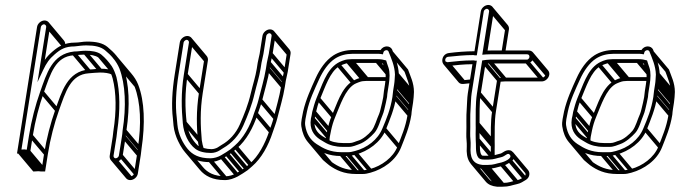

<svg xmlns="http://www.w3.org/2000/svg" viewBox="-20 -631 2676 755"><path d="M161.7 -525 127.3 -307.8 149.3 -354.8C163.2 -384.2 173.9 -399.1 195.5 -417.7C217.6 -436.8 236.3 -448.5 273 -448.5H273.3C291.7 -450.6 304.4 -452.5 319.7 -452.5C352.1 -452.5 375.7 -447.3 392.5 -433.8C416.6 -414.3 437.4 -391.1 449.7 -361.4C473.1 -299.7 477.2 -213.1 462 -117L462 -116.7C461.6 -108.3 460.4 -100.1 459.2 -93L447.5 -19C446.7 -14 440.4 -8.5 434.8 -8.5C429.4 -8.5 425.7 -13.7 426.5 -19L438.2 -93C439.4 -100.4 439.8 -108.8 440.9 -116.3C453.2 -197.8 451.9 -269.7 437.9 -327.8C434.4 -339.8 426.9 -360.1 419.4 -370.9C406.9 -388.4 394.5 -403.1 377.4 -417.2C362.3 -428.4 339.7 -431.5 316.3 -431.5C299.3 -431.5 287.9 -428.5 271.9 -428.5H271.6C184.2 -419 163.6 -341.7 137.9 -270C119.5 -218.7 103.3 -156.4 93.9 -97L85.2 -42.5H83.2C80.3 -42.5 77.9 -43 75.6 -43.5L64.3 -42.9L140.7 -525C141.4 -529.9 147.9 -535.5 152.8 -535.5C157.7 -535.5 162.4 -529.9 161.7 -525ZM155.2 -550.5C141.6 -550.5 127.8 -538.6 125.7 -525L46.8 -27.1L71.9 -28.5C72.6 -28.3 77.9 -27.5 80.9 -27.5H97.9L108.9 -97C118.1 -155.3 134.2 -216.9 152.2 -267C178.4 -340.4 197.6 -409 269.7 -413.5C287.4 -414.6 299.2 -416.5 314 -416.5C336 -416.5 356.1 -412.8 366.8 -404.8C382.6 -391.9 394.8 -377.4 406.5 -361.1C412.1 -353.1 419.8 -334.9 423.1 -321.9C437.3 -267.1 438.3 -194.4 425.9 -116L425.8 -115.7L425.8 -115.4C425.2 -107.6 424.3 -100.1 423.2 -93L411.5 -19C409.3 -5.3 418.6 6.5 432.5 6.5C446.2 6.5 460.3 -5 462.5 -19L474.2 -93C475.5 -100.8 475.5 -107 477.1 -117.3C491.7 -214.7 488.7 -303.6 463.9 -368.6C450.3 -401.7 429 -424.5 403 -446.1C383.5 -462.4 356.7 -467.5 322 -467.5C304.8 -467.5 292.2 -463.5 275.1 -463.5C234.4 -463.5 210.3 -448.8 186.5 -428.3C174.1 -417.5 165.3 -408.3 156.1 -395.5L176.7 -525C178.8 -538.6 168.8 -550.5 155.2 -550.5ZM67.5 -30.7 127.1 40 139.3 29.4 79.8 -41.3ZM75.9 -29.7 135.4 41 147.7 30.4 88.2 -40.3ZM85.4 -29.7 144.9 41 157.2 30.4 97.7 -40.3ZM95.2 -91.7 154.7 -21 167 -31.6 107.5 -102.3ZM138.9 -263.2 198.4 -192.5 210.7 -203.1 151.2 -273.8ZM264.5 -415.7 324 -345 336.3 -355.6 276.8 -426.3ZM309 -418.7 368.5 -348 380.8 -358.6 321.3 -429.3ZM365.9 -405.7 412.5 -350.3 424.8 -361 378.2 -416.3ZM427.5 4.3 487 75 499.3 64.4 439.8 -6.3ZM448.9 -13.7 508.4 57 520.7 46.4 461.1 -24.3ZM460.6 -87.7 520.1 -17 532.4 -27.6 472.9 -98.3ZM463.4 -111.7 522.9 -41 535.2 -51.6 475.7 -122.3ZM450.7 -359.7 510.2 -289 522.5 -299.6 463 -370.3ZM163 -519.7 222.5 -449 234.8 -459.6 175.3 -530.3ZM159.4 -532.2 219 -461.4C220.8 -459.3 221.5 -456.5 221.2 -454.3L220.1 -447.3H235.1L236.2 -454.3C237.3 -461.3 235 -467.5 231.2 -472L171.7 -542.8ZM424.3 -402.5 483.8 -331.8C494.1 -319.6 503.2 -306.2 509.2 -290.7C533 -229.2 536.8 -142.4 521.6 -46.3L521.5 -46L521.5 -45.7C520.8 -37.2 519.9 -29.4 518.7 -22.3L507 51.7C506.2 56.7 499.9 62.2 494.4 62.2C491.8 62.2 489.6 61.2 488 59.3L428.5 -11.4L416.2 -0.8L475.8 69.9C479.5 74.3 485.1 77.2 492 77.2C505.7 77.2 519.8 65.7 522 51.7L533.7 -22.3C535 -30.1 535.1 -36.3 536.6 -46.6C551.2 -144 548.6 -233.1 523.5 -297.9C516.8 -315.2 507.1 -329.3 496.1 -342.4L436.6 -413.1ZM135.1 27.2 119.2 28 61.7 -40.3 49.4 -29.7 110.9 43.4 131.4 42.3C132.1 42.4 137.4 43.2 140.4 43.2H157.4L168.4 -26.3C177.6 -84.6 193.7 -146.1 211.7 -196.3C238 -269.7 257.1 -338.2 329.3 -342.8C346.9 -343.9 358.8 -345.8 373.5 -345.8C391.2 -345.8 407.7 -343.6 419.1 -338.3L427.2 -352.1C413 -358.6 394.7 -360.8 375.8 -360.8C358.8 -360.8 347.4 -357.8 331.4 -357.8H331.1L330.8 -357.8C244.3 -351.2 222.3 -268.6 197.4 -199.3C179 -148 162.8 -85.7 153.4 -26.3L144.8 28.2H142.8C139.8 28.2 137.4 27.8 135.1 27.2Z M723 -464 702.9 -337C691.4 -264.4 693.7 -202.6 698.9 -146.2C702.6 -105.4 720.7 -66.6 748.2 -45.7C762.2 -35 784.3 -29.5 809.7 -29.5C821.3 -29.5 834.1 -33.5 842.5 -38.9L858.1 -48.9C891 -67.7 919.9 -98.3 937.1 -138C954.1 -177.4 970.1 -215.3 981.4 -264.4C988.7 -295.7 999.4 -327.4 1004.7 -361L1008.3 -384C1010.2 -395.9 1013.9 -406.6 1015.9 -419L1027.1 -490C1027.9 -494.9 1034.4 -500.5 1039.3 -500.5C1044.1 -500.5 1048.9 -494.9 1048.1 -490L1036.9 -419C1035.2 -408.2 1031.4 -397.2 1029.3 -384L1025.7 -361C1019.1 -319.7 1006.6 -279.6 996.2 -237.6C992.1 -220.5 985 -202.1 979 -185.4C963.6 -134.2 936.1 -86.9 902.9 -58.3L886 -43.7L868.6 -32L849.1 -20.2C837.8 -13.5 821.4 -8.5 807.3 -8.5C762.3 -8.5 736.8 -23 718.3 -44.8C698.7 -68.2 681 -103 677.6 -140.8L675 -168.9C668.9 -217 672.2 -275.9 681.9 -337L702 -464C702.8 -468.9 709.3 -474.5 714.2 -474.5C719 -474.5 723.8 -468.9 723 -464ZM716.5 -489.5C702.9 -489.5 689.2 -477.6 687 -464L666.9 -337C657.1 -275.1 653.6 -214.6 659.9 -165.1L662.4 -137.2C664.4 -115.9 672.4 -92.5 679.9 -77C701.6 -31.6 730.7 6.5 805 6.5C823 6.5 841.6 -0.2 855.2 -7.7L875.5 -19.9L894 -32.3L911.9 -47.7C948.6 -79.4 975.7 -128.2 993.3 -182.6C998.6 -198.9 1006.5 -218.6 1010.9 -236.4C1021 -277.5 1033.9 -318.3 1040.7 -361L1044.3 -384C1046.1 -395.5 1049.9 -406.4 1051.9 -419L1063.1 -490C1065.3 -503.6 1055.2 -515.5 1041.6 -515.5C1028.1 -515.5 1014.3 -503.6 1012.1 -490L1000.9 -419C999.2 -408.4 995.5 -397.5 993.3 -384L989.7 -361C984.6 -329.1 974.1 -297.9 966.6 -265.6C955.5 -217.8 940.3 -181.4 923.3 -142C907.6 -105.7 881.3 -77.9 851.5 -61.2L835.7 -51.1C831 -48.1 820.2 -44.5 812 -44.5C790.3 -44.5 772.5 -50.8 758.3 -58.4C734.4 -80.6 718.4 -111.4 714 -150C707.6 -205.6 706.6 -266.1 717.9 -337L738 -464C740.1 -477.6 730.1 -489.5 716.5 -489.5ZM800 4.3 859.5 75 871.8 64.4 812.3 -6.3ZM846.1 -8.7 905.6 62 917.9 51.4 858.4 -19.3ZM866 -20.7 925.5 50 937.8 39.4 878.3 -31.3ZM883.9 -32.7 943.4 38 955.7 27.4 896.2 -43.3ZM901.2 -47.7 960.8 23 973.1 12.4 913.5 -58.3ZM980 -178.7 1039.5 -108 1051.8 -118.6 992.3 -189.3ZM997.4 -231.7 1056.9 -161 1069.2 -171.6 1009.7 -242.3ZM1027 -355.7 1086.5 -285 1098.8 -295.6 1039.3 -366.3ZM1030.7 -378.7 1090.2 -308 1102.5 -318.6 1043 -389.3ZM1038.2 -413.7 1097.7 -343 1110 -353.6 1050.5 -424.3ZM1049.5 -484.7 1109 -414 1121.3 -424.6 1061.8 -495.3ZM700.3 -142.7 759.8 -72 772.1 -82.6 712.6 -153.3ZM704.2 -331.7 763.7 -261 776 -271.6 716.5 -342.3ZM724.4 -458.7 783.9 -388 796.1 -398.6 736.6 -469.3ZM720.8 -471.2 780.3 -400.5C782.1 -398.3 782.9 -395.5 782.5 -393.3L762.4 -266.3C750.9 -193.7 753.2 -131.9 758.4 -75.5C759.3 -62.9 763.2 -50.5 766.8 -39.6L781.3 -46.2C777.8 -56.6 775.2 -67.6 773.5 -79.3C768.4 -135.2 766.1 -195.3 777.4 -266.3L797.5 -393.3C798.6 -400.3 796.4 -406.5 792.6 -411.1L733.1 -481.8ZM1045.9 -497.2 1105.4 -426.5C1107.2 -424.3 1108 -421.5 1107.6 -419.3L1096.4 -348.3C1094.7 -337.5 1090.9 -326.5 1088.8 -313.3L1085.2 -290.3C1078.6 -249 1066.1 -208.9 1055.7 -166.9C1051.7 -149.9 1044 -131.4 1038.5 -114.7C1021.5 -63.6 995.8 -16.4 962.4 12.4L945.5 27L928.1 38.7L908.6 50.5C897.3 57.2 880.9 62.2 866.9 62.2C821.8 62.2 796.3 47.8 777.9 25.9L718.3 -44.8L706.1 -34.2L765.6 36.5C786.1 60.9 815.9 77.2 864.5 77.2C882.8 77.2 900.7 70.2 914.7 63L935 50.8L953.5 38.4L971.4 23C1008.1 -8.7 1035.2 -57.5 1052.8 -111.9C1058.1 -128.2 1066.1 -147.8 1070.4 -165.7C1080.5 -206.8 1093.4 -247.6 1100.2 -290.3L1103.8 -313.3C1105.6 -324.8 1109.4 -335.7 1111.4 -348.3L1122.6 -419.3C1123.7 -426.3 1121.5 -432.5 1117.7 -437L1058.2 -507.8Z M1361.7 -383.5H1461.7C1472 -383.5 1478.2 -382.7 1486 -380.7C1486.3 -379.7 1487 -376.8 1487.5 -374.9L1493.1 -358.6C1498 -344.3 1497.4 -321.3 1493.7 -298L1489.9 -274C1488.5 -265 1488.4 -258.2 1486.9 -248.7C1486 -243 1484.4 -235.3 1482.6 -227.6L1476.4 -201.6C1474.6 -193.9 1472.7 -187.8 1470.8 -183C1461.2 -162.2 1453.8 -132.7 1441.3 -117.1C1429.8 -102.8 1406.2 -82.8 1389.3 -78.2C1378.7 -75.4 1367.3 -68.5 1354.8 -68.5L1328.8 -68.5C1303.9 -68.5 1280.7 -74 1268.1 -83.4L1247.9 -95.5C1227.3 -109.1 1212.1 -127.6 1217.4 -163.7C1219.4 -172.1 1220.4 -179.7 1222.5 -189.7C1226.2 -206.6 1231.1 -223.6 1238.5 -241.2C1259.4 -290.8 1277.4 -347.9 1313.4 -370.3C1318.8 -373.7 1340.4 -382.5 1346.6 -382.5H1347C1352.3 -383.2 1357.3 -383.5 1361.7 -383.5ZM1202.5 -164.3 1202.5 -164C1196 -122.8 1214.4 -98.4 1238.3 -82.5L1258.3 -70.6C1276.3 -59.8 1300 -53.5 1326.5 -53.5L1352.5 -53.5C1367.3 -53.5 1382.9 -60.9 1391.9 -64C1415.8 -72.1 1438.6 -93.6 1452.2 -108.5C1468.1 -126 1476.2 -160.8 1484.5 -178.9C1487.1 -184.8 1489.2 -191.9 1491.2 -200.4L1497.3 -226.4C1499.3 -234.6 1500.8 -242.1 1501.9 -249L1502 -249.3C1502.4 -257.2 1503.5 -265.4 1504.9 -274L1508.7 -298C1512.6 -322.4 1513.8 -347.2 1507.6 -365.3L1502.2 -381C1500.6 -387.3 1500.1 -388.6 1498.5 -393.3C1488 -396.4 1478.2 -398.5 1464.1 -398.5H1364.1C1359.4 -398.5 1353.1 -397.8 1348.5 -397.5C1334 -396.6 1315.1 -387.8 1306.8 -382.7C1262.1 -354.8 1245.4 -291.9 1224.6 -245.1C1217.6 -227.9 1212.4 -208.7 1207.6 -190.3L1207.6 -190C1206.2 -181.5 1204.8 -172.8 1202.5 -164.3ZM1497.7 -122.3C1512.9 -161.1 1530.2 -200.4 1538.1 -250L1538.1 -250.3L1538.2 -250.6C1538.8 -258.4 1539.7 -266.2 1540.9 -274L1544.7 -298C1545.9 -305.6 1546.7 -312.8 1547.1 -319.8L1548.3 -340C1546.4 -376.1 1534.4 -401 1525.3 -427.5L1521.6 -436.9C1513.7 -451.9 1489 -453.8 1476.3 -434.2C1476.1 -434.3 1472.4 -434.5 1470.8 -434.5H1369.8C1339.3 -434.5 1312.5 -426.9 1291.1 -413.2C1260.3 -393.3 1237.5 -359.5 1221 -323.1C1202.8 -282.9 1183.1 -240.7 1172 -192.5L1172 -192.3L1171.9 -192C1168.9 -172.9 1162.2 -152.5 1165 -133.8C1168.6 -109.6 1176.8 -88.8 1190.5 -72.5C1192.6 -70 1215.2 -51.7 1215.2 -51.7C1241.4 -33.1 1272.3 -17.5 1320.8 -17.5H1346.8C1357.1 -17.5 1365.6 -19.4 1377.9 -22.8C1426.7 -36.5 1477.3 -70.5 1497.7 -122.3ZM1485.7 -417.3 1487.8 -425.2C1489.8 -432.5 1501.2 -437 1506.6 -430.5C1506.9 -430.2 1507.5 -429.1 1507.5 -429.1C1518.7 -401.1 1532 -372.1 1533.1 -338L1531.9 -318.3C1531.6 -311.8 1530.8 -305.1 1529.7 -298L1525.9 -274C1524.6 -266 1524.3 -257.2 1523.1 -249.7C1515.3 -200.8 1500.1 -164.6 1483.7 -125.9C1465.4 -81.1 1423.2 -49.6 1375.9 -37.2C1366.5 -34.7 1358.1 -32.5 1349.1 -32.5H1323.1C1278.4 -32.5 1250.6 -47.6 1225 -64.5C1200.1 -81 1185.1 -104.6 1180.1 -138.2C1178 -152.1 1182.6 -171.5 1186.9 -191.8C1196.4 -237.2 1216.5 -278.7 1234.7 -318.9C1250 -352.6 1271.7 -384.1 1297.8 -400.8C1317.6 -413.5 1340.7 -419.5 1367.4 -419.5H1468.5C1473.8 -419.5 1480.7 -418.2 1485.7 -417.3ZM1214.1 -52.7 1273.6 18 1285.8 7.4 1226.3 -63.3ZM1315.8 -19.7 1375.3 51 1387.6 40.4 1328.1 -30.3ZM1341.8 -19.7 1401.3 51 1413.6 40.4 1354.1 -30.3ZM1370.6 -24.7 1430.1 46 1442.4 35.4 1382.9 -35.3ZM1484.5 -118.7 1544 -48 1556.3 -58.6 1496.8 -129.3ZM1524.5 -244.7 1584 -174 1596.3 -184.6 1536.7 -255.3ZM1527.3 -268.7 1586.8 -198 1599.1 -208.6 1539.6 -279.3ZM1531.1 -292.7 1590.6 -222 1602.9 -232.6 1543.4 -303.3ZM1533.4 -313.7 1592.9 -243 1605.2 -253.6 1545.7 -324.3ZM1534.5 -333.7 1594.1 -263 1606.3 -273.6 1546.8 -344.3ZM1203.8 -158.7 1263.3 -88 1275.6 -98.6 1216.1 -169.3ZM1209 -184.7 1268.5 -114 1280.7 -124.6 1221.2 -195.3ZM1225.3 -237.7 1284.9 -167 1297.1 -177.6 1237.6 -248.3ZM1304 -371.2 1363.5 -300.5 1375.8 -311.1 1316.3 -381.8ZM1341.6 -384.7 1401.1 -314 1413.4 -324.6 1353.9 -395.3ZM1356.8 -385.7 1416.3 -315 1428.6 -325.6 1369.1 -396.3ZM1456.8 -385.7 1497.8 -337 1510.1 -347.6 1469.1 -396.3ZM1421.2 -312.8H1502.6L1505 -327.8H1423.6C1418.9 -327.8 1412.6 -327.1 1408.1 -326.8C1393.5 -325.9 1374.6 -317.1 1366.3 -312C1321.7 -284.1 1304.9 -221.2 1284.1 -174.3C1276.1 -158.1 1271.9 -137.4 1267.2 -119.6L1267.1 -119.3C1265.8 -110.8 1264.1 -102.3 1262.1 -93.9L1262 -93.6L1262 -93.3C1260.8 -85.7 1260.4 -78.6 1260.8 -72L1276 -75.2C1275.6 -80.8 1275.7 -85.2 1276.9 -93C1278.3 -101.4 1279.9 -109 1282.1 -119C1285.7 -135.9 1290.6 -152.9 1298 -170.5C1318.9 -220.1 1336.9 -277.2 1372.9 -299.6C1378.3 -303 1399.9 -311.8 1406.1 -311.8H1406.6C1411.8 -312.3 1416.8 -312.8 1421.2 -312.8ZM1600.4 -203.3 1604.2 -227.3C1605.4 -234.9 1606.2 -242.1 1606.6 -249L1607.8 -269.3C1607.8 -305.6 1593.4 -331.9 1584.5 -357.7L1524.3 -429.3L1512 -418.7L1570.8 -348.8C1580.5 -321.1 1591.6 -298.6 1592.6 -267.2L1591.5 -247.5C1591.1 -241.1 1590.3 -234.4 1589.2 -227.3L1585.4 -203.3C1584.1 -195.3 1583.1 -186.5 1582.6 -179C1574.8 -130.7 1558.1 -93.4 1543.1 -55C1526 -11.1 1479.8 21.9 1435.4 33.5C1426 36 1417.6 38.2 1408.7 38.2L1382.6 38.2C1337.5 38.2 1309.9 24.2 1284.7 6.4C1276.1 0.7 1268.6 -4.9 1262.3 -12.4L1202.8 -83.1L1190.5 -72.5L1250 -1.8C1252.1 0.7 1274.7 19 1274.7 19C1300.9 37.6 1331.8 53.2 1380.3 53.2L1406.3 53.2C1416.6 53.2 1425.1 51.3 1437.4 47.9C1486.3 34.2 1536.8 0.2 1557.2 -51.6C1572.4 -90.4 1589.7 -129.7 1597.6 -179.3L1597.7 -179.6C1598.1 -187.5 1599.2 -195.4 1600.4 -203.3Z M1840.6 -393.5H1839.3C1803.4 -393.5 1773 -390.1 1740.3 -386.5C1736.2 -386 1734.3 -386.9 1732.9 -388.6C1727.9 -394.5 1732 -406.2 1741.5 -407.6C1774.3 -411.1 1806.9 -414.4 1841.8 -414.5C1847.9 -412.9 1846.5 -413.5 1855 -413.4L1882.3 -586C1883.1 -590.9 1889.6 -596.5 1894.5 -596.5C1899.4 -596.5 1904.1 -590.9 1903.3 -586L1876.4 -415.8C1885.9 -416.6 1896.2 -417.5 1906.1 -417.5H2053.1C2059.3 -417.5 2062.8 -412.4 2061.8 -406C2060.9 -400.4 2054.8 -396.5 2053.1 -396.5H1907.1C1897.4 -396.5 1885.9 -394.9 1876.1 -393.3L1855.6 -264C1848.9 -221.4 1851.1 -179.3 1850.5 -142.8L1850.7 -127.8C1850.8 -111.2 1849.7 -97.1 1850.7 -80.4C1853 -60.7 1848.1 -31.2 1859.5 -13.4C1864.1 -5.6 1872.4 -3.5 1882.9 -3.5H1901.9C1922.5 -3.5 1934.9 -9.8 1949.8 -12.6C1968.3 -16.4 1975.9 -33.1 1984.8 -22.4C1997.2 -7.8 1959.6 6.1 1952.5 7.7C1929.8 12.1 1922.2 17.5 1898.6 17.5H1877.9C1837 13.6 1827.8 -13.2 1830.6 -55.7C1831.8 -75.2 1828.2 -90.8 1828.9 -107.9C1830.2 -142.5 1827.8 -172.1 1830.7 -207.6C1832.1 -225.3 1831.9 -246.8 1834.6 -264L1855 -392.4L1847.6 -392.5C1847.4 -392.5 1844.8 -393.2 1843.9 -393.5ZM2058.8 -432.5H1911.8C1907 -432.5 1902.3 -432.4 1897.3 -432.1L1921.6 -586C1923.8 -599.6 1913.8 -611.5 1900.2 -611.5C1886.6 -611.5 1872.8 -599.6 1870.6 -586L1845.8 -429.5C1809.4 -429.2 1778.4 -426.6 1745.3 -422.5C1710.8 -418.2 1710.9 -367.1 1743.1 -371.6C1774.8 -375 1802.6 -378.3 1837.8 -378.5L1819.6 -264C1816.6 -245 1816.9 -223.2 1815.5 -206.4C1812.5 -169.7 1815 -139.5 1813.7 -106.1C1812.9 -86.8 1816.4 -71 1815.5 -54.3C1812.2 -6.2 1826.7 27.6 1874.9 32.5H1896.2C1922.7 32.5 1933.1 26.5 1953.4 22.3C1968.4 19.2 1978 11.6 1987.3 6.4C2011.7 -7.5 2002.8 -36.3 1985.6 -39.8C1968.3 -43.4 1955.8 -28.9 1948.9 -27.3C1931.7 -23.2 1921.2 -18.5 1904.3 -18.5H1885.3C1876.8 -18.5 1875.5 -19.1 1874 -20.9C1864.3 -32.4 1868.6 -60 1865.9 -83.8C1864.9 -99.3 1866 -112.9 1865.9 -130.2L1865.7 -145.1C1866.3 -181.9 1864.2 -223.6 1870.6 -264L1889.1 -380.5C1893.8 -381.1 1899.9 -381.5 1904.8 -381.5H2050.8C2064.8 -381.5 2078.2 -393.8 2080.4 -407.5C2082.6 -421.4 2072.5 -432.5 2058.8 -432.5ZM1860 -12.7 1863.5 -8.5 1875.8 -19.2 1872.3 -23.3ZM1852.2 -76.7 1911 -6.8 1923.3 -17.4 1864.5 -87.3ZM1852.1 -123.7 1911.6 -53 1923.9 -63.6 1864.4 -134.3ZM1852 -138.7 1911.5 -68 1923.8 -78.6 1864.3 -149.3ZM1857 -258.7 1916.5 -188 1928.8 -198.6 1869.3 -269.3ZM1876.5 -381.7 1936 -311 1948.3 -321.6 1888.8 -392.3ZM1899.8 -383.7 1959.3 -313 1971.6 -323.6 1912.1 -394.3ZM2045.8 -383.7 2105.3 -313 2117.6 -323.6 2058.1 -394.3ZM2066.7 -402.2 2126.2 -331.5 2138.5 -342.1 2079 -412.8ZM1908 -580.7 1967.5 -510 1979.8 -520.6 1920.3 -591.3ZM1737.2 -373.7 1796.7 -303 1809 -313.6 1749.5 -384.3ZM1835.3 -380.7 1839.5 -375.7 1851.8 -386.3 1847.6 -391.3ZM1870.2 30.3 1929.7 101 1942 90.4 1882.5 19.7ZM1891.2 30.3 1950.7 101 1963 90.4 1903.5 19.7ZM1946.8 20.3 2006.3 91 2018.6 80.4 1959.1 9.7ZM1978.2 5.3 2037.7 76 2050 65.4 1990.5 -5.3ZM1984.8 -22.4 2044.3 48.3C2056.7 63 2019.1 76.8 2012 78.4C1989.3 82.8 1981.7 88.2 1958.1 88.2H1937.4C1919 88.2 1909.5 81.1 1902.2 72.4L1842.7 1.7L1830.4 12.3L1889.9 83C1899.8 94.8 1914.3 101.2 1934.4 103.2H1955.7C1982.2 103.2 1992.6 97.2 2012.9 93C2027.9 90 2037.5 82.3 2046.8 77.1C2064.1 67.2 2065 47.7 2056.6 37.7L1997.1 -33ZM1835.1 -319.1C1824.5 -318.1 1814.2 -317 1803.1 -315.7C1799 -315.3 1797.1 -316.2 1795.7 -317.9L1736.2 -388.6L1723.9 -378L1783.4 -307.3C1787.5 -302.4 1794.5 -299.9 1802.6 -300.9C1813.1 -302.1 1823.9 -303.2 1834.3 -304.2ZM1904.4 -593.2 1963.9 -522.4C1965.8 -520.3 1966.5 -517.5 1966.2 -515.3L1951.9 -425H1966.9L1981.2 -515.3C1982.3 -522.3 1980 -528.5 1976.2 -533L1916.7 -603.8ZM1935.6 -322.6 1915.2 -193.3C1908.4 -150.7 1910.6 -108.6 1910 -72.1L1910.2 -57.1C1910.3 -40.8 1909.2 -27 1910.2 -10.7L1925.3 -13.8C1924.5 -29 1925.5 -42.5 1925.4 -59.5L1925.2 -74.4C1925.8 -111.2 1923.8 -152.8 1930.2 -193.3L1948.6 -309.8C1953.3 -310.4 1959.4 -310.8 1964.3 -310.8H2110.3C2124.3 -310.8 2137.7 -323.1 2139.9 -336.8C2141 -343.7 2139 -349.8 2135.3 -354.2L2075.8 -424.9L2063.5 -414.3L2123 -343.6C2124.6 -341.7 2125.3 -339.3 2124.9 -336.8C2124 -331.2 2117.6 -325.8 2112.6 -325.8H1966.6C1956.9 -325.8 1945.4 -324.2 1935.6 -322.6Z M2387.7 -383.5H2487.7C2498 -383.5 2504.2 -382.7 2512 -380.7C2512.3 -379.7 2513 -376.8 2513.5 -374.9L2519.1 -358.6C2524 -344.3 2523.4 -321.3 2519.7 -298L2515.9 -274C2514.5 -265 2514.4 -258.2 2512.9 -248.7C2512 -243 2510.4 -235.3 2508.6 -227.6L2502.4 -201.6C2500.6 -193.9 2498.7 -187.8 2496.8 -183C2487.2 -162.2 2479.8 -132.7 2467.3 -117.1C2455.8 -102.8 2432.2 -82.8 2415.3 -78.2C2404.7 -75.4 2393.3 -68.5 2380.8 -68.5L2354.8 -68.5C2329.9 -68.5 2306.7 -74 2294.1 -83.4L2273.9 -95.5C2253.3 -109.1 2238.1 -127.6 2243.4 -163.7C2245.4 -172.1 2246.4 -179.7 2248.5 -189.7C2252.2 -206.6 2257.1 -223.6 2264.5 -241.2C2285.4 -290.8 2303.4 -347.9 2339.4 -370.3C2344.8 -373.7 2366.4 -382.5 2372.6 -382.5H2373C2378.3 -383.2 2383.3 -383.5 2387.7 -383.5ZM2228.5 -164.3 2228.5 -164C2222 -122.8 2240.4 -98.4 2264.3 -82.5L2284.3 -70.6C2302.3 -59.8 2326 -53.5 2352.5 -53.5L2378.5 -53.5C2393.3 -53.5 2408.9 -60.9 2417.9 -64C2441.8 -72.1 2464.6 -93.6 2478.2 -108.5C2494.1 -126 2502.2 -160.8 2510.5 -178.9C2513.1 -184.8 2515.2 -191.9 2517.2 -200.4L2523.3 -226.4C2525.3 -234.6 2526.8 -242.1 2527.9 -249L2528 -249.3C2528.4 -257.2 2529.5 -265.4 2530.9 -274L2534.7 -298C2538.6 -322.4 2539.8 -347.2 2533.6 -365.3L2528.2 -381C2526.6 -387.3 2526.1 -388.6 2524.5 -393.3C2514 -396.4 2504.2 -398.5 2490.1 -398.5H2390.1C2385.4 -398.5 2379.1 -397.8 2374.5 -397.5C2360 -396.6 2341.1 -387.8 2332.8 -382.7C2288.1 -354.8 2271.4 -291.9 2250.6 -245.1C2243.6 -227.9 2238.4 -208.7 2233.6 -190.3L2233.6 -190C2232.2 -181.5 2230.8 -172.8 2228.5 -164.3ZM2523.7 -122.3C2538.9 -161.1 2556.2 -200.4 2564.1 -250L2564.1 -250.3L2564.2 -250.6C2564.8 -258.4 2565.7 -266.2 2566.9 -274L2570.7 -298C2571.9 -305.6 2572.7 -312.8 2573.1 -319.8L2574.3 -340C2572.4 -376.1 2560.4 -401 2551.3 -427.5L2547.6 -436.9C2539.7 -451.9 2515 -453.8 2502.3 -434.2C2502.1 -434.3 2498.4 -434.5 2496.8 -434.5H2395.8C2365.3 -434.5 2338.5 -426.9 2317.1 -413.2C2286.3 -393.3 2263.5 -359.5 2247 -323.1C2228.8 -282.9 2209.1 -240.7 2198 -192.5L2198 -192.3L2197.9 -192C2194.9 -172.9 2188.2 -152.5 2191 -133.8C2194.6 -109.6 2202.8 -88.8 2216.5 -72.5C2218.6 -70 2241.2 -51.7 2241.2 -51.7C2267.4 -33.1 2298.3 -17.5 2346.8 -17.5H2372.8C2383.1 -17.5 2391.6 -19.4 2403.9 -22.8C2452.7 -36.5 2503.3 -70.5 2523.7 -122.3ZM2511.7 -417.3 2513.8 -425.2C2515.8 -432.5 2527.2 -437 2532.6 -430.5C2532.9 -430.2 2533.5 -429.1 2533.5 -429.1C2544.7 -401.1 2558 -372.1 2559.1 -338L2557.9 -318.3C2557.6 -311.8 2556.8 -305.1 2555.7 -298L2551.9 -274C2550.6 -266 2550.3 -257.2 2549.1 -249.7C2541.3 -200.8 2526.1 -164.6 2509.7 -125.9C2491.4 -81.1 2449.2 -49.6 2401.9 -37.2C2392.5 -34.7 2384.1 -32.5 2375.1 -32.5H2349.1C2304.4 -32.5 2276.6 -47.6 2251 -64.5C2226.1 -81 2211.1 -104.6 2206.1 -138.2C2204 -152.1 2208.6 -171.5 2212.9 -191.8C2222.4 -237.2 2242.5 -278.7 2260.7 -318.9C2276 -352.6 2297.7 -384.1 2323.8 -400.8C2343.6 -413.5 2366.7 -419.5 2393.4 -419.5H2494.5C2499.8 -419.5 2506.7 -418.2 2511.7 -417.3ZM2240.1 -52.7 2299.6 18 2311.8 7.4 2252.3 -63.3ZM2341.8 -19.7 2401.3 51 2413.6 40.4 2354.1 -30.3ZM2367.8 -19.7 2427.3 51 2439.6 40.4 2380.1 -30.3ZM2396.6 -24.7 2456.1 46 2468.4 35.4 2408.9 -35.3ZM2510.5 -118.7 2570 -48 2582.3 -58.6 2522.8 -129.3ZM2550.5 -244.7 2610 -174 2622.3 -184.6 2562.7 -255.3ZM2553.3 -268.7 2612.8 -198 2625.1 -208.6 2565.6 -279.3ZM2557.1 -292.7 2616.6 -222 2628.9 -232.6 2569.4 -303.3ZM2559.4 -313.7 2618.9 -243 2631.2 -253.6 2571.7 -324.3ZM2560.5 -333.7 2620.1 -263 2632.3 -273.6 2572.8 -344.3ZM2229.8 -158.7 2289.3 -88 2301.6 -98.6 2242.1 -169.3ZM2235 -184.7 2294.5 -114 2306.7 -124.6 2247.2 -195.3ZM2251.3 -237.7 2310.9 -167 2323.1 -177.6 2263.6 -248.3ZM2330 -371.2 2389.5 -300.5 2401.8 -311.1 2342.3 -381.8ZM2367.6 -384.7 2427.1 -314 2439.4 -324.6 2379.9 -395.3ZM2382.8 -385.7 2442.3 -315 2454.6 -325.6 2395.1 -396.3ZM2482.8 -385.7 2523.8 -337 2536.1 -347.6 2495.1 -396.3ZM2447.2 -312.8H2528.6L2531 -327.8H2449.6C2444.9 -327.8 2438.6 -327.1 2434.1 -326.8C2419.5 -325.9 2400.6 -317.1 2392.3 -312C2347.7 -284.1 2330.9 -221.2 2310.1 -174.3C2302.1 -158.1 2297.9 -137.4 2293.2 -119.6L2293.1 -119.3C2291.8 -110.8 2290.1 -102.3 2288.1 -93.9L2288 -93.6L2288 -93.3C2286.8 -85.7 2286.4 -78.6 2286.8 -72L2302 -75.2C2301.6 -80.8 2301.7 -85.2 2302.9 -93C2304.3 -101.4 2305.9 -109 2308.1 -119C2311.7 -135.9 2316.6 -152.9 2324 -170.5C2344.9 -220.1 2362.9 -277.2 2398.9 -299.6C2404.3 -303 2425.9 -311.8 2432.1 -311.8H2432.6C2437.8 -312.3 2442.8 -312.8 2447.2 -312.8ZM2626.4 -203.3 2630.2 -227.3C2631.4 -234.9 2632.2 -242.1 2632.6 -249L2633.8 -269.3C2633.8 -305.6 2619.4 -331.9 2610.5 -357.7L2550.3 -429.3L2538 -418.7L2596.8 -348.8C2606.5 -321.1 2617.6 -298.6 2618.6 -267.2L2617.5 -247.5C2617.1 -241.1 2616.3 -234.4 2615.2 -227.3L2611.4 -203.3C2610.1 -195.3 2609.1 -186.5 2608.6 -179C2600.8 -130.7 2584.1 -93.4 2569.1 -55C2552 -11.1 2505.8 21.9 2461.4 33.5C2452 36 2443.6 38.2 2434.7 38.2L2408.6 38.2C2363.5 38.2 2335.9 24.2 2310.7 6.4C2302.1 0.7 2294.6 -4.9 2288.3 -12.4L2228.8 -83.1L2216.5 -72.5L2276 -1.8C2278.1 0.7 2300.7 19 2300.7 19C2326.9 37.6 2357.8 53.2 2406.3 53.2L2432.3 53.2C2442.6 53.2 2451.1 51.3 2463.4 47.9C2512.3 34.2 2562.8 0.2 2583.2 -51.6C2598.4 -90.4 2615.7 -129.7 2623.6 -179.3L2623.7 -179.6C2624.1 -187.5 2625.2 -195.4 2626.4 -203.3Z"/></svg>

Font: CiSf OpenHand
Style: GlsObl
Weight: 400
Foundry: Cannot Into Space Fonts
Version: Version 0.7892